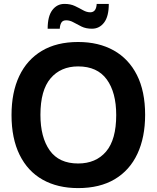

<svg xmlns="http://www.w3.org/2000/svg" viewBox="-20 -953 802 983"><path d="M380 10Q275 10 198.5 -33Q122 -76 80.5 -160Q39 -244 39 -364Q39 -480 78.5 -563.5Q118 -647 194 -692.5Q270 -738 380 -738Q485 -738 562 -695Q639 -652 681 -569Q723 -486 723 -365Q723 -250 683.5 -165.5Q644 -81 567.5 -35.5Q491 10 380 10ZM380 -116Q471 -116 523 -177Q575 -238 575 -364Q575 -480 526.5 -546.5Q478 -613 380 -613Q291 -613 239 -552Q187 -491 187 -365Q187 -250 234.5 -183Q282 -116 380 -116ZM224 -806Q224 -870 248 -901.5Q272 -933 310 -933Q341 -933 364 -922Q387 -911 405.5 -900.5Q424 -890 443 -890Q473 -891 475 -933H537Q537 -869 513 -837.5Q489 -806 451 -806Q420 -806 397.5 -817Q375 -828 356.5 -838.5Q338 -849 319 -849Q301 -849 294 -837Q287 -825 286 -806Z"/></svg>

Font: BDO Grotesk DemiBold
Style: Regular
Weight: 600
Designer: Deni Anggara
Foundry: Lokal Container
Version: Version 2.000